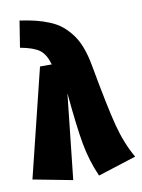

<svg xmlns="http://www.w3.org/2000/svg" viewBox="-87 -822 667 901"><g transform="rotate(-10 246.5 -371.5)"><path d="M69.8 -762.2Q113.8 -755.9 146.2 -747.8Q178.7 -739.7 210.9 -726.3Q243.2 -712.9 266.6 -693.6Q290 -674.3 310.5 -647Q331.1 -619.6 345.2 -581.5Q359.4 -543.5 368.2 -494.1Q405.3 -289.1 429 -199.2Q452.6 -109.4 493.2 -39.1L311 19Q277.3 -57.1 262 -141.4Q246.6 -225.6 231.9 -387.2L188 19L0 -17.1L127 -533.2H183.1Q168.9 -583 141.1 -603.8Q113.3 -624.5 49.8 -636.2Z"/></g></svg>

Font: Fira Sans Compressed Heavy
Style: Regular
Weight: 900
Width: 1
Designer: Carrois Corporate & Edenspiekermann AG
Foundry: Carrois Corporate GbR & Edenspiekermann AG
Version: Version 4.203;PS 004.203;hotconv 1.0.88;makeotf.lib2.5.64775